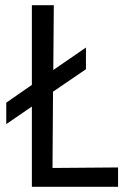

<svg xmlns="http://www.w3.org/2000/svg" viewBox="-20 -715 478 735"><path d="M102 0V-307L4 -240V-322L102 -390V-695H186L184 -447L309 -533V-450L183 -364L181 -72L432 -74V0Z"/></svg>

Font: Ruda
Style: Regular
Weight: 400
Designer: Mariela Monsalve and Angelina Sanchez
Foundry: Mariela Monsalve and Angelina Sanchez
Version: Version 2.000